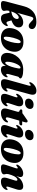

<svg xmlns="http://www.w3.org/2000/svg" viewBox="1605 -2381 786 4036"><g transform="rotate(90 1998.0 -363.0)"><path d="M522 -94.5Q496 -40.5 455.5 -15.2Q415 10 364.5 10Q323.5 10 300.8 -11Q278 -32 269 -73.5L248 -171.5Q229 -168 208.5 -165Q204 -147 202.5 -133.5Q201 -120 201 -108.5Q201 -94 205 -82.5Q209 -71 209 -55.5Q209 -24.5 174.2 -7.2Q139.5 10 72 10Q15.5 10 6 -15.8Q-3.5 -41.5 11.5 -97L114 -480.5Q145.5 -597.5 226 -666.2Q306.5 -735 438 -735Q511.5 -735 551.2 -709Q591 -683 591 -642Q591 -614 573 -593.8Q555 -573.5 524.5 -573.5Q499 -573.5 478 -588Q457 -602.5 439 -621.5Q421 -640.5 404 -655.2Q387 -670 369.5 -670Q356 -670 345.8 -656Q335.5 -642 326 -606Q301 -516.5 282.5 -451Q264 -385.5 250.5 -335Q289.5 -396.5 342.8 -427.2Q396 -458 453 -458Q501 -458 529.8 -431Q558.5 -404 555 -356Q551.5 -308.5 516.5 -272.5Q481.5 -236.5 408 -210.5L430 -137.5Q439 -106.5 462.5 -106.5Q481.5 -106.5 501.5 -129Q511.5 -135 516 -134.5Q524 -134 527.5 -123.5Q531 -113 522 -94.5ZM349 -364Q318.5 -364 281.8 -324.5Q245 -285 221 -206Q295.5 -218.5 333 -246Q370.5 -273.5 378 -316.5Q382 -339 373.2 -351.2Q364.5 -363.5 349 -364Z M864.5 -462.5Q964 -462.5 1018.2 -409Q1072.5 -355.5 1068 -271Q1064.5 -196.5 1031.2 -132.5Q998 -68.5 933.8 -29.2Q869.5 10 771.5 10Q707 10 660.8 -14.2Q614.5 -38.5 591 -81.8Q567.5 -125 570.5 -181.5Q574.5 -257.5 608 -321.2Q641.5 -385 705.5 -423.8Q769.5 -462.5 864.5 -462.5ZM779.5 -48Q794.5 -48 809.8 -69.2Q825 -90.5 838.8 -125.2Q852.5 -160 863.5 -201Q874.5 -242 880.8 -281.8Q887 -321.5 887.5 -352Q887.5 -383 879.5 -394Q871.5 -405 859 -405Q843.5 -405 828.2 -383.5Q813 -362 799.2 -327.2Q785.5 -292.5 774.8 -251.5Q764 -210.5 757.8 -170.8Q751.5 -131 751 -100.5Q751 -69.5 759 -58.8Q767 -48 779.5 -48Z M1540 -160Q1531 -127 1534 -113.8Q1537 -100.5 1548 -100.5Q1561 -100.5 1581.5 -124Q1588.5 -131 1593 -131Q1613.5 -131 1600 -91.5Q1582.5 -46.5 1540.2 -18.2Q1498 10 1443 10Q1400.5 10 1382.5 -10Q1364.5 -30 1364.5 -64.5Q1364.5 -76.5 1366.5 -92.5Q1337 -40 1300 -15Q1263 10 1211 10Q1156 10 1124 -24Q1092 -58 1092 -122Q1092 -179.5 1115.2 -238.5Q1138.5 -297.5 1183.5 -347.2Q1228.5 -397 1294.5 -427.5Q1360.5 -458 1446 -458Q1532.5 -458 1582 -439.5Q1631.5 -421 1629 -398Q1628 -385 1620 -379Q1612 -373 1603 -366Q1594 -359 1589.5 -342.5ZM1278 -127.5Q1278 -100.5 1284 -90.5Q1290 -80.5 1298.5 -80.5Q1320 -80.5 1342.2 -116.5Q1364.5 -152.5 1384 -212.2Q1403.5 -272 1416 -342.5Q1421.5 -369.5 1419 -385.2Q1416.5 -401 1401 -401Q1380 -401 1358.5 -374Q1337 -347 1318.5 -304.5Q1300 -262 1289 -215Q1278 -168 1278 -127.5Z M1962 -597.5 1843.5 -165Q1833 -126.5 1834.8 -114.2Q1836.5 -102 1846.5 -102Q1859 -102 1877.5 -123.5Q1885.5 -131 1891.5 -131Q1900 -131 1903.5 -119.5Q1907 -108 1896.5 -87Q1876 -45 1832.8 -17.5Q1789.5 10 1726 10Q1664 10 1650.8 -25.8Q1637.5 -61.5 1655 -125.5L1775.5 -559Q1784.5 -591 1783.2 -603.2Q1782 -615.5 1772.5 -615.5Q1765 -615.5 1756.8 -610.5Q1748.5 -605.5 1734.5 -591.5Q1725 -584.5 1719.5 -584.5Q1711 -584.5 1708 -595.2Q1705 -606 1714.5 -625Q1741.5 -673.5 1787.8 -704.5Q1834 -735.5 1888 -735.5Q1944.5 -735.5 1962.2 -699Q1980 -662.5 1962 -597.5Z M2141.5 -496Q2099 -496 2076 -516.5Q2053 -537 2053 -568.5Q2053 -595.5 2068.2 -620Q2083.5 -644.5 2111.8 -660.2Q2140 -676 2178.5 -676Q2225.5 -676 2248 -655.5Q2270.5 -635 2270.5 -604Q2270.5 -561 2237 -528.5Q2203.5 -496 2141.5 -496ZM2152 -160.5Q2141.5 -128 2142.8 -115Q2144 -102 2155.5 -102Q2169 -102 2189 -124Q2196 -131 2201 -131Q2209.5 -131 2213 -119.5Q2216.5 -108 2206 -87Q2185.5 -45 2142.2 -17.5Q2099 10 2037 10Q1972.5 10 1958 -27.8Q1943.5 -65.5 1965 -126L2018.5 -286.5Q2036 -338.5 2014.5 -338.5Q2007 -338.5 1998.8 -333.5Q1990.5 -328.5 1976 -314Q1969 -308.5 1964 -308.5Q1955 -308.5 1952 -319.2Q1949 -330 1959 -349Q1985.5 -397 2030.5 -427.5Q2075.5 -458 2130 -458Q2189.5 -458 2206.8 -419Q2224 -380 2203.5 -319.5Z M2317 -377.5 2296 -384.5Q2279.5 -396 2279.5 -411.5Q2279.5 -439 2314 -439H2342Q2355.5 -439 2364.2 -443Q2373 -447 2385.5 -460L2489.5 -531.5Q2506 -550 2527.5 -550Q2553.5 -550 2553.5 -523.5Q2553.5 -516 2551.8 -506Q2550 -496 2545.5 -480.5L2532.5 -436H2595.5Q2615.5 -436 2615.5 -416Q2615.5 -397.5 2603 -386.8Q2590.5 -376 2570 -376H2515.5L2454.5 -163.5Q2442.5 -121.5 2448.2 -106.8Q2454 -92 2469.5 -92Q2493 -92 2521 -126Q2528.5 -133.5 2532.5 -136Q2536.5 -138.5 2541.5 -138.5Q2557.5 -138.5 2553.5 -115.5Q2546.5 -85 2520 -56.2Q2493.5 -27.5 2451.5 -8.8Q2409.5 10 2356 10Q2291 10 2269.5 -28Q2248 -66 2275 -148L2325 -324Q2332.5 -347 2330.8 -358.8Q2329 -370.5 2317 -377.5Z M2798 -496Q2755.5 -496 2732.5 -516.5Q2709.5 -537 2709.5 -568.5Q2709.5 -595.5 2724.8 -620Q2740 -644.5 2768.2 -660.2Q2796.5 -676 2835 -676Q2882 -676 2904.5 -655.5Q2927 -635 2927 -604Q2927 -561 2893.5 -528.5Q2860 -496 2798 -496ZM2808.5 -160.5Q2798 -128 2799.2 -115Q2800.5 -102 2812 -102Q2825.5 -102 2845.5 -124Q2852.5 -131 2857.5 -131Q2866 -131 2869.5 -119.5Q2873 -108 2862.5 -87Q2842 -45 2798.8 -17.5Q2755.5 10 2693.5 10Q2629 10 2614.5 -27.8Q2600 -65.5 2621.5 -126L2675 -286.5Q2692.5 -338.5 2671 -338.5Q2663.5 -338.5 2655.2 -333.5Q2647 -328.5 2632.5 -314Q2625.5 -308.5 2620.5 -308.5Q2611.5 -308.5 2608.5 -319.2Q2605.5 -330 2615.5 -349Q2642 -397 2687 -427.5Q2732 -458 2786.5 -458Q2846 -458 2863.2 -419Q2880.5 -380 2860 -319.5Z M3202 -462.5Q3301.5 -462.5 3355.8 -409Q3410 -355.5 3405.5 -271Q3402 -196.5 3368.8 -132.5Q3335.5 -68.5 3271.2 -29.2Q3207 10 3109 10Q3044.5 10 2998.2 -14.2Q2952 -38.5 2928.5 -81.8Q2905 -125 2908 -181.5Q2912 -257.5 2945.5 -321.2Q2979 -385 3043 -423.8Q3107 -462.5 3202 -462.5ZM3117 -48Q3132 -48 3147.2 -69.2Q3162.5 -90.5 3176.2 -125.2Q3190 -160 3201 -201Q3212 -242 3218.2 -281.8Q3224.5 -321.5 3225 -352Q3225 -383 3217 -394Q3209 -405 3196.5 -405Q3181 -405 3165.8 -383.5Q3150.5 -362 3136.8 -327.2Q3123 -292.5 3112.2 -251.5Q3101.5 -210.5 3095.2 -170.8Q3089 -131 3088.5 -100.5Q3088.5 -69.5 3096.5 -58.8Q3104.5 -48 3117 -48Z M3453.5 -312Q3442 -312 3440 -324Q3438 -336 3448 -351Q3476.5 -398.5 3526.2 -428.2Q3576 -458 3628.5 -458Q3702 -458 3702 -400Q3702 -381 3693.8 -357.8Q3685.5 -334.5 3676.5 -311Q3727 -394.5 3785.8 -426.2Q3844.5 -458 3895.5 -458Q3952 -458 3966.2 -417.5Q3980.5 -377 3959 -313.5L3910.5 -160.5Q3900 -128 3901.8 -115Q3903.5 -102 3915 -102Q3928.5 -102 3948.5 -124Q3955.5 -131 3960.5 -131Q3969 -131 3972.5 -119.5Q3976 -108 3965.5 -87Q3945 -45 3902 -17.5Q3859 10 3797 10Q3732.5 10 3719 -27.2Q3705.5 -64.5 3725 -126L3770.5 -273.5Q3780.5 -306 3778 -321Q3775.5 -336 3757.5 -336Q3736 -336 3710 -306.2Q3684 -276.5 3660.5 -213Q3647 -178 3641.2 -151.5Q3635.5 -125 3635.5 -108.5Q3635.5 -94 3640.5 -82.5Q3645.5 -71 3645.5 -55.5Q3645.5 -24.5 3610.5 -7.2Q3575.5 10 3507 10Q3451.5 10 3439.8 -16.8Q3428 -43.5 3448 -97L3511 -286.5Q3522 -318 3521 -330.5Q3520 -343 3509 -343Q3501.5 -343 3492.5 -337.8Q3483.5 -332.5 3468 -317.5Q3459.5 -312 3453.5 -312Z"/></g></svg>

Font: Fraunces 144pt S050 Black
Style: Italic
Weight: 900
Italic angle: -16°
Version: Version 1.000; ttfautohint (v1.8.3)